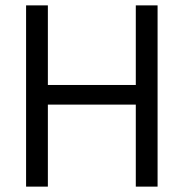

<svg xmlns="http://www.w3.org/2000/svg" viewBox="-20 -694 683 714"><path d="M566 0H485V-305H158V0H77V-674H158V-378H485V-674H566Z"/></svg>

Font: Hind Siliguri
Style: Regular
Weight: 400
Designer: Jyotish Sonowal
Foundry: Indian Type Foundry
Version: Version 1.001;PS 1.0;hotconv 1.0.86;makeotf.lib2.5.63406; tt